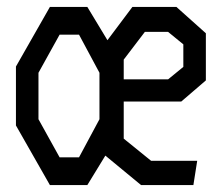

<svg xmlns="http://www.w3.org/2000/svg" viewBox="-20 -534 640 554"><path d="M362 -514H489L574 -438V-302L503 -241H337V-134L416 -70H549L538 0H387L284 -85L232 0H124L26 -172V-342L124 -514H232L290 -418ZM91 -190 152 -80H208L267 -190V-324L208 -434H152L91 -324ZM337 -305H465L509 -341V-406L465 -442H398L337 -362Z"/></svg>

Font: Moralerspace Krypton JPDOC
Style: Regular
Weight: 400
Version: v0.0.6; ttfautohint (v1.8.4.7-5d5b-dirty) -l 6 -r 45 -G 200 